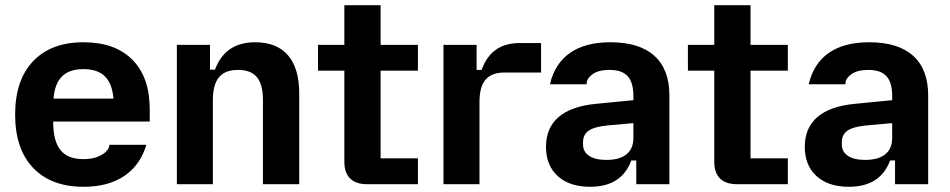

<svg xmlns="http://www.w3.org/2000/svg" viewBox="-20 -706 3640 736"><path d="M38 -267Q38 -399 107 -471.5Q176 -544 300 -544Q421 -544 487.5 -477Q554 -410 554 -287V-240H184V-238Q184 -165 212 -130.5Q240 -96 300 -96Q333 -96 355.5 -105.5Q378 -115 388.5 -127Q399 -139 399 -147V-151H541Q518 -73 456.5 -31.5Q395 10 300 10Q176 10 107 -62.5Q38 -135 38 -267ZM415 -328Q410 -386 382 -413.5Q354 -441 300 -441Q246 -441 218 -413.5Q190 -386 185 -328Z M658 -534H785V-439H804Q843 -544 958 -544Q1041 -544 1084 -494Q1127 -444 1127 -348V0H988V-322Q988 -382 965 -410Q942 -438 892 -438Q843 -438 819.5 -410Q796 -382 796 -322V0H658Z M1300 -86V-435H1199V-534H1300V-686H1439V-534H1582V-435H1439V-99H1582V0H1386Q1344 0 1322 -22Q1300 -44 1300 -86Z M1680 -534H1807V-438H1826Q1845 -490 1881 -515.5Q1917 -541 1973 -541H2054V-428H1914Q1865 -428 1841.5 -401Q1818 -374 1818 -315V0H1680Z M2073 -143Q2073 -216 2121.5 -257.5Q2170 -299 2265 -308L2408 -322V-338Q2408 -390 2386 -414Q2364 -438 2317 -438Q2274 -438 2251.5 -421.5Q2229 -405 2229 -387V-383H2088Q2107 -463 2165.5 -503.5Q2224 -544 2320 -544Q2431 -544 2488.5 -492Q2546 -440 2546 -340V0H2419V-91H2400Q2363 10 2242 10Q2163 10 2118 -31Q2073 -72 2073 -143ZM2304 -93Q2355 -93 2381.5 -114.5Q2408 -136 2408 -177V-234L2307 -225Q2258 -220 2236.5 -205Q2215 -190 2215 -161V-152Q2215 -124 2238.5 -108.5Q2262 -93 2304 -93Z M2718 -86V-435H2617V-534H2718V-686H2857V-534H3000V-435H2857V-99H3000V0H2804Q2762 0 2740 -22Q2718 -44 2718 -86Z M3065 -143Q3065 -216 3113.5 -257.5Q3162 -299 3257 -308L3400 -322V-338Q3400 -390 3378 -414Q3356 -438 3309 -438Q3266 -438 3243.5 -421.5Q3221 -405 3221 -387V-383H3080Q3099 -463 3157.5 -503.5Q3216 -544 3312 -544Q3423 -544 3480.5 -492Q3538 -440 3538 -340V0H3411V-91H3392Q3355 10 3234 10Q3155 10 3110 -31Q3065 -72 3065 -143ZM3296 -93Q3347 -93 3373.5 -114.5Q3400 -136 3400 -177V-234L3299 -225Q3250 -220 3228.5 -205Q3207 -190 3207 -161V-152Q3207 -124 3230.5 -108.5Q3254 -93 3296 -93Z"/></svg>

Font: Mozilla Text BETA
Style: Bold
Weight: 700
Designer: Studio DRAMA
Foundry: Studio DRAMA
Version: Version 0.100